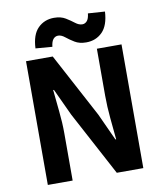

<svg xmlns="http://www.w3.org/2000/svg" viewBox="-92 -924 846 998"><g transform="rotate(-10 331.0 -425.0)"><path d="M79 0V-653H220L401 -314L466 -172H470Q465 -223 459 -285.5Q453 -348 453 -405V-653H583V0H443L262 -339L196 -481H192Q197 -427 203.5 -366.5Q210 -306 210 -250V0ZM405 -695Q369 -695 344.5 -710Q320 -725 301.5 -740Q283 -755 266 -755Q251 -755 240.5 -743Q230 -731 227 -703L139 -710Q142 -782 176 -816Q210 -850 261 -850Q297 -850 321.5 -835Q346 -820 364.5 -805.5Q383 -791 401 -791Q415 -791 425.5 -802.5Q436 -814 439 -842L528 -836Q524 -763 490 -729Q456 -695 405 -695Z"/></g></svg>

Font: Assistant
Style: Bold
Weight: 700
Designer: Hebrew By Ben Nathan, Latin by Paul Hunt
Version: Version 3.000